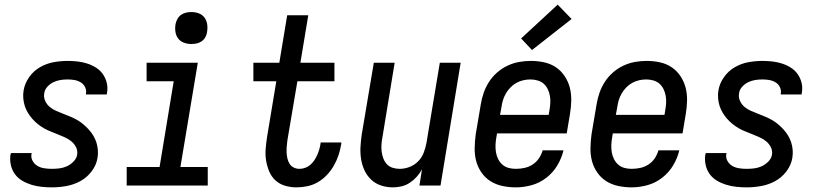

<svg xmlns="http://www.w3.org/2000/svg" viewBox="-20 -801 3540 829"><path d="M204 8Q181 8 158.5 5.5Q136 3 115 -3.5Q94 -10 75.5 -21Q57 -32 44.5 -49Q32 -66 27 -88Q22 -110 25 -132Q26 -134 26.5 -136Q27 -138 27 -140H117Q117 -139 116.5 -138Q116 -137 116 -136Q113 -120 121 -106Q129 -92 142 -84.5Q155 -77 171 -74.5Q187 -72 204 -72Q220 -72 236.5 -74Q253 -76 268.5 -83Q284 -90 297 -103Q310 -116 313 -132Q316 -150 308.5 -165Q301 -180 288.5 -190.5Q276 -201 261 -207.5Q246 -214 230.5 -220.5Q215 -227 199.5 -233Q184 -239 170 -247Q156 -255 143 -265.5Q130 -276 119.5 -288Q109 -300 100.5 -314Q92 -328 87 -343.5Q82 -359 80.5 -376.5Q79 -394 82 -411Q87 -441 106 -468Q125 -495 153 -511Q181 -527 211.5 -532.5Q242 -538 272 -538Q294 -538 315.5 -535.5Q337 -533 357 -526.5Q377 -520 394.5 -509Q412 -498 424 -481Q436 -464 441 -443Q446 -422 442 -400Q442 -398 441.5 -396.5Q441 -395 441 -393H351Q351 -394 351 -394.5Q351 -395 351 -396Q354 -411 347.5 -424.5Q341 -438 328.5 -445.5Q316 -453 301.5 -455.5Q287 -458 272 -458Q256 -458 240.5 -455.5Q225 -453 210.5 -446Q196 -439 184.5 -426.5Q173 -414 171 -398Q168 -381 175 -365.5Q182 -350 194.5 -339.5Q207 -329 222 -322.5Q237 -316 252.5 -310Q268 -304 283.5 -297.5Q299 -291 313 -283Q327 -275 339.5 -264.5Q352 -254 363 -242Q374 -230 382.5 -216Q391 -202 396 -186.5Q401 -171 402.5 -154Q404 -137 401 -119Q396 -88 375.5 -61Q355 -34 326 -18.5Q297 -3 265.5 2.5Q234 8 204 8Z M527 0V-80H669L730 -450H613V-530H834L759 -80H877V0ZM806 -611Q790 -611 774.5 -616.5Q759 -622 749.5 -634.5Q740 -647 737.5 -663.5Q735 -680 738 -697Q740 -708 746 -719Q752 -730 762 -737Q772 -744 783.5 -746.5Q795 -749 806 -749Q823 -749 838 -743.5Q853 -738 862.5 -725.5Q872 -713 874.5 -696.5Q877 -680 874 -663Q873 -652 867 -641Q861 -630 851 -623Q841 -616 829.5 -613.5Q818 -611 806 -611Z M1260 8Q1235 8 1211 1Q1187 -6 1169.5 -22Q1152 -38 1142.5 -60.5Q1133 -83 1129 -107.5Q1125 -132 1127 -157.5Q1129 -183 1133 -209L1173 -450H1074V-530H1186L1220 -735H1311L1277 -530H1424V-450H1264L1221 -196Q1219 -182 1218 -169Q1217 -156 1217.5 -142.5Q1218 -129 1221 -116.5Q1224 -104 1230.5 -93.5Q1237 -83 1248.5 -77.5Q1260 -72 1273 -72Q1286 -72 1298 -76.5Q1310 -81 1320 -89.5Q1330 -98 1337.5 -109.5Q1345 -121 1350 -132.5Q1355 -144 1358.5 -156Q1362 -168 1364 -181Q1364 -182 1364 -183.5Q1364 -185 1365 -186H1454Q1454 -184 1453.5 -181.5Q1453 -179 1453 -177Q1449 -153 1441.5 -130.5Q1434 -108 1421.5 -86Q1409 -64 1391.5 -45.5Q1374 -27 1352.5 -14.5Q1331 -2 1307 3Q1283 8 1260 8Z M1677 8Q1650 8 1625.5 0Q1601 -8 1582.5 -25.5Q1564 -43 1553.5 -66Q1543 -89 1539 -114.5Q1535 -140 1536.5 -167Q1538 -194 1542 -221L1594 -530H1684L1631 -207Q1628 -192 1627 -176Q1626 -160 1628 -145Q1630 -130 1635.5 -116Q1641 -102 1651 -91.5Q1661 -81 1675.5 -76.5Q1690 -72 1706 -72Q1727 -72 1748 -80Q1769 -88 1785 -104Q1801 -120 1809 -140.5Q1817 -161 1821 -182L1879 -530H1969L1882 0H1791L1802 -70Q1793 -53 1779.5 -38Q1766 -23 1749.5 -12Q1733 -1 1714 3.5Q1695 8 1677 8Z M2207 8Q2178 8 2149.5 2Q2121 -4 2098 -18.5Q2075 -33 2059 -56Q2043 -79 2036 -105.5Q2029 -132 2029.5 -161.5Q2030 -191 2034 -221L2056 -351Q2060 -376 2068.5 -400.5Q2077 -425 2091.5 -447.5Q2106 -470 2126.5 -488Q2147 -506 2171.5 -517.5Q2196 -529 2221.5 -533.5Q2247 -538 2272 -538Q2301 -538 2329 -532Q2357 -526 2379.5 -511Q2402 -496 2417.5 -473Q2433 -450 2440 -423.5Q2447 -397 2446.5 -367.5Q2446 -338 2441 -309L2427 -225H2126L2123 -207Q2120 -191 2119.5 -174.5Q2119 -158 2121.5 -143Q2124 -128 2131 -114Q2138 -100 2149.5 -90Q2161 -80 2176 -76Q2191 -72 2207 -72Q2226 -72 2244.5 -76Q2263 -80 2279.5 -90.5Q2296 -101 2307 -117.5Q2318 -134 2323 -152H2413Q2405 -118 2386.5 -87Q2368 -56 2339 -33.5Q2310 -11 2275.5 -1.5Q2241 8 2207 8ZM2139 -305H2349L2352 -323Q2355 -339 2356 -355Q2357 -371 2354.5 -386Q2352 -401 2345.5 -415Q2339 -429 2328 -439Q2317 -449 2301.5 -453.5Q2286 -458 2270 -458Q2270 -458 2270 -458Q2270 -458 2270 -458Q2255 -458 2239.5 -454.5Q2224 -451 2209.5 -443Q2195 -435 2183.5 -423Q2172 -411 2164 -397Q2156 -383 2151.5 -368Q2147 -353 2145 -337ZM2277 -585 2230 -635 2388 -781 2448 -719Z M2707 8Q2678 8 2649.5 2Q2621 -4 2598 -18.5Q2575 -33 2559 -56Q2543 -79 2536 -105.5Q2529 -132 2529.5 -161.5Q2530 -191 2534 -221L2556 -351Q2560 -376 2568.5 -400.5Q2577 -425 2591.5 -447.5Q2606 -470 2626.5 -488Q2647 -506 2671.5 -517.5Q2696 -529 2721.5 -533.5Q2747 -538 2772 -538Q2801 -538 2829 -532Q2857 -526 2879.5 -511Q2902 -496 2917.5 -473Q2933 -450 2940 -423.5Q2947 -397 2946.5 -367.5Q2946 -338 2941 -309L2927 -225H2626L2623 -207Q2620 -191 2619.5 -174.5Q2619 -158 2621.5 -143Q2624 -128 2631 -114Q2638 -100 2649.5 -90Q2661 -80 2676 -76Q2691 -72 2707 -72Q2726 -72 2744.5 -76Q2763 -80 2779.5 -90.5Q2796 -101 2807 -117.5Q2818 -134 2823 -152H2913Q2905 -118 2886.5 -87Q2868 -56 2839 -33.5Q2810 -11 2775.5 -1.5Q2741 8 2707 8ZM2639 -305H2849L2852 -323Q2855 -339 2856 -355Q2857 -371 2854.5 -386Q2852 -401 2845.5 -415Q2839 -429 2828 -439Q2817 -449 2801.5 -453.5Q2786 -458 2770 -458Q2770 -458 2770 -458Q2770 -458 2770 -458Q2755 -458 2739.5 -454.5Q2724 -451 2709.5 -443Q2695 -435 2683.5 -423Q2672 -411 2664 -397Q2656 -383 2651.5 -368Q2647 -353 2645 -337Z M3204 8Q3181 8 3158.5 5.5Q3136 3 3115 -3.5Q3094 -10 3075.5 -21Q3057 -32 3044.5 -49Q3032 -66 3027 -88Q3022 -110 3025 -132Q3026 -134 3026.5 -136Q3027 -138 3027 -140H3117Q3117 -139 3116.5 -138Q3116 -137 3116 -136Q3113 -120 3121 -106Q3129 -92 3142 -84.5Q3155 -77 3171 -74.5Q3187 -72 3204 -72Q3220 -72 3236.5 -74Q3253 -76 3268.5 -83Q3284 -90 3297 -103Q3310 -116 3313 -132Q3316 -150 3308.5 -165Q3301 -180 3288.5 -190.5Q3276 -201 3261 -207.5Q3246 -214 3230.5 -220.5Q3215 -227 3199.5 -233Q3184 -239 3170 -247Q3156 -255 3143 -265.5Q3130 -276 3119.5 -288Q3109 -300 3100.5 -314Q3092 -328 3087 -343.5Q3082 -359 3080.5 -376.5Q3079 -394 3082 -411Q3087 -441 3106 -468Q3125 -495 3153 -511Q3181 -527 3211.5 -532.5Q3242 -538 3272 -538Q3294 -538 3315.5 -535.5Q3337 -533 3357 -526.5Q3377 -520 3394.5 -509Q3412 -498 3424 -481Q3436 -464 3441 -443Q3446 -422 3442 -400Q3442 -398 3441.5 -396.5Q3441 -395 3441 -393H3351Q3351 -394 3351 -394.5Q3351 -395 3351 -396Q3354 -411 3347.5 -424.5Q3341 -438 3328.5 -445.5Q3316 -453 3301.5 -455.5Q3287 -458 3272 -458Q3256 -458 3240.5 -455.5Q3225 -453 3210.5 -446Q3196 -439 3184.5 -426.5Q3173 -414 3171 -398Q3168 -381 3175 -365.5Q3182 -350 3194.5 -339.5Q3207 -329 3222 -322.5Q3237 -316 3252.5 -310Q3268 -304 3283.5 -297.5Q3299 -291 3313 -283Q3327 -275 3339.5 -264.5Q3352 -254 3363 -242Q3374 -230 3382.5 -216Q3391 -202 3396 -186.5Q3401 -171 3402.5 -154Q3404 -137 3401 -119Q3396 -88 3375.5 -61Q3355 -34 3326 -18.5Q3297 -3 3265.5 2.5Q3234 8 3204 8Z"/></svg>

Font: Iosevka Curly Medium Oblique
Style: Regular
Weight: 500
Italic angle: -9°
Monospace: yes
Designer: Belleve Invis
Foundry: Belleve Invis
Version: Version 11.1.0; ttfautohint (v1.8.3)